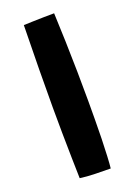

<svg xmlns="http://www.w3.org/2000/svg" viewBox="-131 -716 549 777"><g transform="rotate(-20 143.5 -327.0)"><path d="M206.5 7.5Q181 7.5 141.8 6.5Q102.5 5.5 75 1.5Q74 -32 73 -84Q72 -136 71.2 -193.8Q70.5 -251.5 70.5 -303Q70.5 -379.5 71.5 -469.5Q72.5 -559.5 74.5 -658Q84.5 -658.5 109.2 -659.2Q134 -660 161.2 -660.5Q188.5 -661 206 -661Q208.5 -604.5 210.5 -538.8Q212.5 -473 213.5 -406.2Q214.5 -339.5 214.5 -280.5Q214.5 -245 214.2 -202.5Q214 -160 213 -118.2Q212 -76.5 210.2 -43Q208.5 -9.5 206.5 7.5Z"/></g></svg>

Font: Grandstander SemiBold
Style: Regular
Weight: 600
Designer: Tyler Finck
Foundry: Etcetera Type Co
Version: Version 1.200; ttfautohint (v1.8.3)